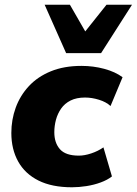

<svg xmlns="http://www.w3.org/2000/svg" viewBox="-20 -782 579 813"><path d="M285 11Q200 11 143 -17.5Q86 -46 57 -98Q28 -150 28 -219Q28 -275 46.5 -326Q65 -377 102 -417Q139 -457 195 -480Q251 -503 325 -503Q375 -503 421.5 -490.5Q468 -478 499 -455L448 -333Q430 -350 399.5 -359.5Q369 -369 340 -369Q304 -369 279 -356.5Q254 -344 239 -322.5Q224 -301 217 -275Q210 -249 210 -222Q210 -177 234 -150Q258 -123 314 -123Q338 -123 366.5 -132.5Q395 -142 418 -158L454 -35Q435 -20 406.5 -9.5Q378 1 346 6Q314 11 285 11ZM260 -557 169 -762H276L341 -649L431 -762H539L408 -557Z"/></svg>

Font: Nunito Sans 12pt Black
Style: Italic
Weight: 900
Italic angle: -9°
Designer: Vernon Adams
Foundry: Vernon Adams
Version: Version 3.101;gftools[0.9.27]